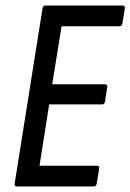

<svg xmlns="http://www.w3.org/2000/svg" viewBox="-20 -675 472 695"><path d="M41 0Q32 0 33 -10L134 -645Q136 -655 144 -655H423Q433 -655 432 -645L423 -590Q421 -580 412 -580H203L169 -370H360Q370 -370 368 -359L360 -307Q358 -297 349 -297H158L123 -75H331Q341 -75 339 -65L330 -10Q328 0 319 0Z"/></svg>

Font: Sofia Sans Condensed Medium
Style: Italic
Weight: 500
Italic angle: -9°
Designer: Botio Nikoltchev, Ani Petrova
Foundry: lettersoup
Version: Version 4.101; ttfautohint (v1.8.4.7-5d5b)